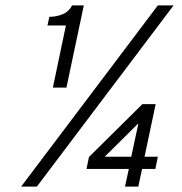

<svg xmlns="http://www.w3.org/2000/svg" viewBox="-20 -688 672 708"><path d="M175 -365 223 -594H155L162 -626Q188 -626 211 -635.5Q234 -645 246 -668H289L225 -365ZM58 0 562 -668H620L116 0ZM441 0 455 -65H299L308 -109L505 -304H554L513 -110H562L553 -65H504L490 0ZM366 -110H464L490 -231H488Z"/></svg>

Font: Atkinson Hyperlegible Mono ExtraLight
Style: Italic
Weight: 200
Italic angle: -12°
Monospace: yes
Designer: Elliott Scott, Megan Eiswerth, Linus Boman, Theodore Petrosky, Letters from Sweden
Foundry: Applied Design Works, Letters from Sweden
Version: Version 2.001